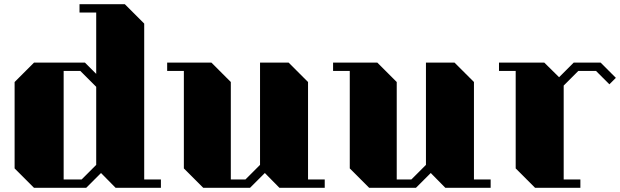

<svg xmlns="http://www.w3.org/2000/svg" viewBox="-20 -900 2971 920"><path d="M751 -40V0H534L464 -71L393 0H143L50 -93V-507L143 -600H387L441 -546V-840H361V-880H578L671 -787V-40ZM441 -110V-484L365 -560H285V-40H371Z M1536 -40V0H1319L1249 -71L1178 0H954L861 -93V-560H781V-600H993L1086 -507V-40H1156L1226 -110V-600H1363L1456 -507V-40Z M2331 -40V0H2114L2044 -71L1973 0H1749L1656 -93V-560H1576V-600H1788L1881 -507V-40H1951L2021 -110V-600H2158L2251 -507V-40Z M2931 -527 2900 -496 2836 -560H2751L2681 -490V-40H2761V0H2544L2451 -93V-560H2371V-600H2588L2659 -530L2729 -600H2858Z"/></svg>

Font: Kumar One
Style: Regular
Weight: 400
Designer: Parimal Parmar
Foundry: Indian Type Foundry
Version: Version 1.001;PS 1.001;hotconv 1.0.88;makeotf.lib2.5.647800